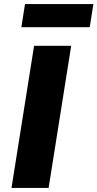

<svg xmlns="http://www.w3.org/2000/svg" viewBox="-20 -932 483 952"><path d="M37 0 149 -705H333L221 0ZM86 -797 104 -912H443L425 -797Z"/></svg>

Font: Nunito Sans 7pt SemiCondensed Black
Style: Italic
Weight: 900
Width: 4
Italic angle: -9°
Designer: Vernon Adams
Foundry: Vernon Adams
Version: Version 3.101;gftools[0.9.27]